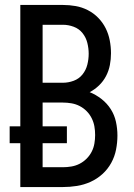

<svg xmlns="http://www.w3.org/2000/svg" viewBox="-20 -755 540 775"><path d="M62 0V-177H19V-245H62V-735H234Q260 -735 285.5 -730.5Q311 -726 334.5 -714Q358 -702 376.5 -683Q395 -664 406.5 -641Q418 -618 423 -592Q428 -566 428 -540Q428 -516 423.5 -492.5Q419 -469 408 -448Q397 -427 380 -410.5Q363 -394 342 -383Q367 -373 389.5 -355.5Q412 -338 427 -314.5Q442 -291 448 -263.5Q454 -236 454 -208Q454 -180 448.5 -151.5Q443 -123 429 -97.5Q415 -72 393.5 -52.5Q372 -33 345.5 -21Q319 -9 290.5 -4.5Q262 0 234 0ZM152 -421H234Q256 -421 277.5 -429Q299 -437 313 -454.5Q327 -472 332.5 -494Q338 -516 338 -538Q338 -560 332.5 -582Q327 -604 313 -621.5Q299 -639 277.5 -647Q256 -655 234 -655H152ZM152 -80H234Q251 -80 268.5 -83Q286 -86 301.5 -94Q317 -102 329.5 -114.5Q342 -127 350 -142.5Q358 -158 361 -175.5Q364 -193 364 -210Q364 -228 361 -245Q358 -262 350 -278Q342 -294 329.5 -306.5Q317 -319 301.5 -327Q286 -335 268.5 -338Q251 -341 234 -341H152V-245H250V-177H152Z"/></svg>

Font: Iosevka Term Medium
Style: Regular
Weight: 500
Monospace: yes
Designer: Belleve Invis
Foundry: Belleve Invis
Version: Version 26.3.1